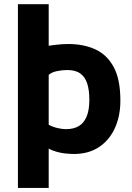

<svg xmlns="http://www.w3.org/2000/svg" viewBox="-20 -717 635 921"><path d="M213.6 184.6H66V-696.7H213.6ZM213.6 -118.5Q232.7 -108.2 255.3 -102.9Q277.9 -97.5 296.3 -97.5Q332.4 -97.5 357 -111.6Q381.7 -125.6 395.1 -156.8Q408.6 -187.9 408.6 -239.1Q408.6 -283.3 398.7 -315.2Q388.8 -347.2 365.6 -364.1Q342.5 -381.1 302 -381.1Q277.3 -381.1 251.4 -375.4Q225.5 -369.7 213.6 -357.5L82.1 -451.7Q96.1 -465.2 122.3 -475.1Q148.4 -485 181.2 -491.7Q213.9 -498.3 247.2 -502.1Q280.4 -505.9 307.9 -505.9Q380.5 -505.9 436.7 -480.5Q492.8 -455.2 525.1 -396Q557.4 -336.9 557.4 -234.2Q557.4 -159.3 530.6 -101.4Q503.8 -43.5 454 -10.9Q404.1 21.7 333.4 21.7Q318.4 21.7 291.3 18.9Q264.1 16 235 5.6Q205.8 -4.8 183.7 -27.4Z"/></svg>

Font: Maven Pro
Style: Regular
Weight: 400
Designer: Joe Prince
Foundry: Joe Prince
Version: Version 2.103